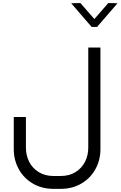

<svg xmlns="http://www.w3.org/2000/svg" viewBox="-20 -963 775 1234"><path d="M369 250.9Q445.8 250.9 504.1 216Q562.5 181.1 594 122.9Q625.5 64.8 625.5 -3.7V-657.6H547.3V-12.9Q547.3 35.4 526.4 76.7Q505.5 118.1 465.1 143.2Q424.6 168.2 369 168.2H325.4Q269.3 168.2 228.9 143.2Q188.4 118.1 167.5 76.7Q146.6 35.4 146.6 -12.9V-210.9H68.5V-3.7Q68.5 64.8 100 122.9Q131.4 181.1 189.8 216Q248.2 250.9 325.4 250.9ZM735.3 -942.1 676 -943.5 586.4 -840.5 496.8 -943.5 437.5 -942.1 568.9 -790H603.9Z"/></svg>

Font: Arad
Style: Regular
Weight: 400
Designer: Mohammad Darvishi
Version: Version 1.010;September 21, 2024;FontCreator 15.0.0.2992 64-